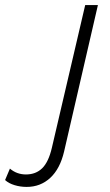

<svg xmlns="http://www.w3.org/2000/svg" viewBox="-191 -520 433 755"><path d="M-86 215Q-111 215 -134 208Q-157 201 -171 188L-152 143Q-125 166 -89 166Q-50 166 -25 141.5Q0 117 13 61L144 -500H194L61 76Q45 144 6.5 179.5Q-32 215 -86 215Z"/></svg>

Font: Work Sans Light
Style: Italic
Weight: 300
Italic angle: -13°
Designer: Wei Huang
Foundry: Wei Huang
Version: Version 2.010; ttfautohint (v1.8.3)